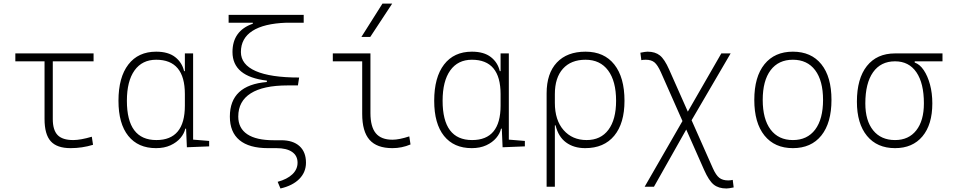

<svg xmlns="http://www.w3.org/2000/svg" viewBox="-20 -815 5313 1069"><path d="M373 9.8Q296.9 9.8 262.5 -28.6Q228 -66.9 228 -152.3V-473.6H65.4V-517.6H501V-473.6H273.9V-152.3Q273.9 -90.8 300.8 -63Q327.6 -35.2 387.7 -35.2Q428.2 -35.2 491.2 -53.7L498 -8.8Q437.5 9.8 373 9.8Z M848.6 9.8Q749 9.8 694.3 -58.3Q639.6 -126.5 639.6 -253.9Q639.6 -384.3 694.6 -455.8Q749.5 -527.3 849.6 -527.3Q916.5 -527.3 955.1 -497.3Q993.7 -467.3 1004.9 -418.9H1009.3V-517.6H1055.2V-37.6L1144.5 -30.3V0L1020.5 4.9L1016.1 -98.6H1011.7Q1005.9 -71.8 984.9 -46.9Q963.9 -22 929.4 -6.1Q895 9.8 848.6 9.8ZM1009.3 -226.6V-291Q1009.3 -482.4 849.6 -482.4Q771.5 -482.4 729 -422.9Q686.5 -363.3 686.5 -253.9Q686.5 -35.2 850.6 -35.2Q1009.3 -35.2 1009.3 -226.6Z M1471.7 9.8Q1367.2 9.8 1313.5 -34.7Q1259.8 -79.1 1259.8 -166Q1259.8 -341.3 1465.8 -358.4V-366.2Q1274.4 -388.7 1274.4 -525.4Q1274.4 -643.6 1387.7 -683.1V-688.5H1252.9V-732.4H1670.9V-688.5H1574.2Q1449.2 -684.1 1385.3 -642.8Q1321.3 -601.6 1321.3 -525.4Q1321.3 -455.6 1403.6 -419.4Q1485.8 -383.3 1645.5 -383.3L1638.7 -339.4H1581.1Q1445.8 -339.4 1376.2 -295.4Q1306.6 -251.5 1306.6 -166Q1306.6 -101.1 1356.7 -67.6Q1406.7 -34.2 1503.9 -34.2H1545.4Q1611.3 -34.2 1647.5 -1.5Q1683.6 31.2 1683.6 90.8Q1683.6 143.6 1646.5 181.2Q1609.4 218.8 1541.5 234.4L1525.9 197.3Q1578.6 183.1 1607.7 155.5Q1636.7 127.9 1636.7 90.8Q1636.7 51.8 1606.2 30.8Q1575.7 9.8 1519.5 9.8Z M2165 9.8Q2078.1 9.8 2037.4 -36.6Q1996.6 -83 1996.6 -180.7V-473.6H1833V-517.6H2042.5V-185.5Q2042.5 -109.4 2072.3 -73.2Q2102.1 -37.1 2165 -37.1Q2202.6 -37.1 2258.8 -55.7L2265.6 -10.7Q2217.3 9.8 2165 9.8ZM1992.2 -609.4 2109.4 -794.9H2163.6L2041.5 -609.4Z M2606.4 9.8Q2506.8 9.8 2452.1 -58.3Q2397.5 -126.5 2397.5 -253.9Q2397.5 -384.3 2452.4 -455.8Q2507.3 -527.3 2607.4 -527.3Q2674.3 -527.3 2712.9 -497.3Q2751.5 -467.3 2762.7 -418.9H2767.1V-517.6H2813V-37.6L2902.3 -30.3V0L2778.3 4.9L2773.9 -98.6H2769.5Q2763.7 -71.8 2742.7 -46.9Q2721.7 -22 2687.3 -6.1Q2652.8 9.8 2606.4 9.8ZM2767.1 -226.6V-291Q2767.1 -482.4 2607.4 -482.4Q2529.3 -482.4 2486.8 -422.9Q2444.3 -363.3 2444.3 -253.9Q2444.3 -35.2 2608.4 -35.2Q2767.1 -35.2 2767.1 -226.6Z M3238.3 9.8Q3174.8 9.8 3131.6 -22Q3088.4 -53.7 3073.2 -117.2H3069.3V224.6H3023.4V-295.4Q3023.4 -406.2 3080.3 -466.8Q3137.2 -527.3 3240.2 -527.3Q3343.8 -527.3 3400.4 -455.8Q3457 -384.3 3457 -253.9Q3457 -128.4 3399.9 -59.3Q3342.8 9.8 3238.3 9.8ZM3069.3 -242.2Q3069.3 -146 3117.9 -90.6Q3166.5 -35.2 3246.1 -35.2Q3324.7 -35.2 3367.4 -92.3Q3410.2 -149.4 3410.2 -253.9Q3410.2 -363.3 3365.7 -422.9Q3321.3 -482.4 3240.2 -482.4Q3159.2 -482.4 3114.3 -432.4Q3069.3 -382.3 3069.3 -291Z M4024.9 234.4Q3980.5 234.4 3953.6 212.6Q3926.8 190.9 3900.4 131.3L3800.8 -93.8L3621.1 224.6H3569.3L3779.8 -141.1L3659.7 -412.6Q3641.6 -453.1 3623.8 -467.8Q3606 -482.4 3575.7 -482.4Q3558.1 -482.4 3550.8 -480L3545.4 -521.5Q3573.2 -527.3 3585.4 -527.3Q3627.9 -527.3 3654.1 -506.3Q3680.2 -485.4 3705.6 -427.7L3809.6 -193.4L3996.1 -517.6H4047.9L3830.6 -145.5L3948.7 121.1Q3966.3 160.6 3984.9 175Q4003.4 189.5 4034.7 189.5Q4047.9 189.5 4059.6 186.5L4064.9 228.5Q4037.1 234.4 4024.9 234.4Z M4394.5 9.8Q4293 9.8 4236.3 -60.5Q4179.7 -130.9 4179.7 -258.8Q4179.7 -387.2 4236.3 -457.3Q4293 -527.3 4394.5 -527.3Q4496.6 -527.3 4553 -457.3Q4609.4 -387.2 4609.4 -258.8Q4609.4 -130.9 4553 -60.5Q4496.6 9.8 4394.5 9.8ZM4394.5 -35.2Q4474.6 -35.2 4518.6 -93.5Q4562.5 -151.9 4562.5 -258.8Q4562.5 -365.7 4518.6 -424.1Q4474.6 -482.4 4394.5 -482.4Q4314.5 -482.4 4270.5 -424.1Q4226.6 -365.7 4226.6 -258.8Q4226.6 -151.9 4270.5 -93.5Q4314.5 -35.2 4394.5 -35.2Z M4963.4 9.8Q4863.3 9.8 4807.1 -58.6Q4751 -127 4751 -249Q4751 -377.4 4806.6 -447.5Q4862.3 -517.6 4963.4 -517.6H5227.5V-473.6H5072.8V-466.8Q5101.1 -457 5123 -424.6Q5145 -392.1 5158 -344.2Q5170.9 -296.4 5170.9 -239.3Q5170.9 -121.6 5116 -55.9Q5061 9.8 4963.4 9.8ZM4963.4 -35.2Q5039.1 -35.2 5081.5 -89.1Q5124 -143.1 5124 -239.3Q5124 -351.6 5082.3 -412.6Q5040.5 -473.6 4963.4 -473.6Q4883.8 -473.6 4840.8 -412.6Q4797.9 -351.6 4797.9 -239.3Q4797.9 -143.1 4841.6 -89.1Q4885.3 -35.2 4963.4 -35.2Z"/></svg>

Font: Cascadia Code NF ExtraLight
Style: Regular
Weight: 200
Monospace: yes
Designer: Aaron Bell
Foundry: Saja Typeworks
Version: Version 2404.023; ttfautohint (v1.8.4)